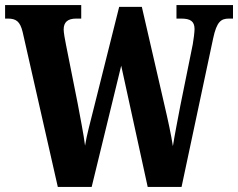

<svg xmlns="http://www.w3.org/2000/svg" viewBox="-23 -734 935 754"><path d="M66 -608 204 0H337L453 -476L557 0H690L814 -583C828 -649 845 -661 876 -661H892V-714H670V-661H689C725 -661 741 -650 741 -620C741 -607 737 -577 734 -560L685 -318C674 -259 663 -205 656 -160C649 -205 637 -261 622 -325L534 -707H445L345 -308C331 -251 318 -206 311 -162C306 -204 291 -279 282 -328L236 -559C232 -578 227 -607 227 -618C227 -647 243 -661 276 -661H296V-714H-3V-661H8C40 -661 56 -650 66 -608Z"/></svg>

Font: Noto Serif Bengali ExtraCondensed ExtraBold
Style: Regular
Weight: 800
Width: 2
Designer: Juan Bruce, Universal Thirst, Indian Type Foundry and the Monotype Design Team.
Foundry: Monotype Imaging Inc.
Version: Version 2.003